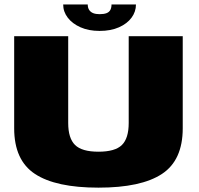

<svg xmlns="http://www.w3.org/2000/svg" viewBox="-20 -837 890 860"><path d="M421 3.5Q612 3.5 705.2 -57.8Q798.5 -119 798.5 -262.5V-675H556.5V-286Q556.5 -217.5 526 -187.5Q495.5 -157.5 421 -157.5Q346.5 -157.5 316 -187.8Q285.5 -218 285.5 -286V-675H43.5V-262.5Q43.5 -119 136.8 -57.8Q230 3.5 421 3.5ZM426 -698.5Q476.5 -698.5 513 -714.8Q549.5 -731 569.2 -757.8Q589 -784.5 589 -817H479.5Q479.5 -803 474.5 -793Q469.5 -783 457.5 -778.2Q445.5 -773.5 426 -773.5Q409 -773.5 397.2 -778.2Q385.5 -783 379.2 -792.8Q373 -802.5 373 -817H263Q263 -784.5 283.5 -757.8Q304 -731 340.5 -714.8Q377 -698.5 426 -698.5Z"/></svg>

Font: Anybody SemiExpanded Black
Style: Regular
Weight: 900
Width: 6
Version: Version 1.113;gftools[0.9.25]